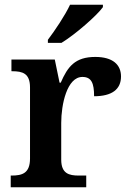

<svg xmlns="http://www.w3.org/2000/svg" viewBox="-20 -786 543 806"><path d="M181 -619V-606H238C297 -642 387 -721 412 -756V-766H274C253 -721 210 -657 181 -619ZM25 0H342V-49H311C270 -49 237 -57 237 -116V-270C237 -347 261 -463 326 -463C364 -463 375 -437 375 -382C450 -382 488 -411 488 -465C488 -514 454 -547 380 -547C295 -547 264 -506 235 -439H230L210 -536H28V-487H31C75 -487 106 -478 106 -419V-121C106 -58 73 -49 28 -49H25Z"/></svg>

Font: Noto Serif Ethiopic SemiBold
Style: Regular
Weight: 600
Designer: Monotype Design Team
Foundry: Monotype Imaging Inc.
Version: Version 2.102